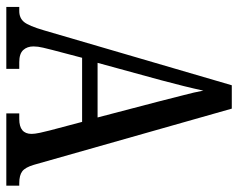

<svg xmlns="http://www.w3.org/2000/svg" viewBox="-93 -661 754 608"><g transform="rotate(90 284.0 -357.0)"><path d="M2 0V-41H15Q37 -41 49.5 -56Q62 -71 76 -119L250 -714H324L502 -87Q510 -60 522.5 -50.5Q535 -41 560 -41H568V0H339V-41H357Q404 -41 404 -80Q404 -90 400.5 -106.5Q397 -123 393 -138L366 -240H163L138 -145Q135 -133 131 -116.5Q127 -100 127 -86Q127 -66 138.5 -53.5Q150 -41 177 -41H198V0ZM179 -289H352L302 -480Q291 -525 281.5 -560.5Q272 -596 267 -624Q261 -596 252.5 -561.5Q244 -527 234 -490Z"/></g></svg>

Font: Noto Serif Tamil ExtraCondensed
Style: Regular
Weight: 400
Width: 2
Designer: Indian Type Foundry, Tom Grace, and the Monotype Design Team
Foundry: Monotype Imaging Inc.
Version: Version 2.004; ttfautohint (v1.8.4.7-5d5b)